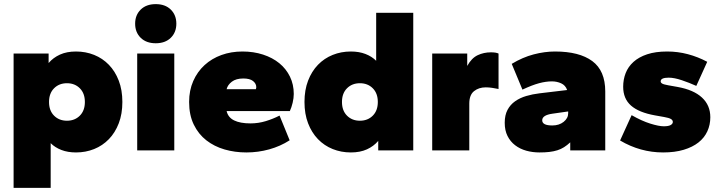

<svg xmlns="http://www.w3.org/2000/svg" viewBox="-20 -730 3494 932"><path d="M349 10Q309 10 278 -2Q247 -14 226 -35V182H46V-470H216V-424Q238 -450 271 -465Q304 -480 349 -480Q396 -480 437 -463.5Q478 -447 508.5 -415.5Q539 -384 556.5 -338.5Q574 -293 574 -235Q574 -177 556.5 -131.5Q539 -86 508.5 -54.5Q478 -23 437 -6.5Q396 10 349 10ZM305 -144Q343 -144 367.5 -168.5Q392 -193 392 -235Q392 -277 367.5 -301.5Q343 -326 305 -326Q267 -326 242.5 -301.5Q218 -277 218 -235Q218 -193 242.5 -168.5Q267 -144 305 -144Z M646 0V-470H826V0ZM736 -520Q690 -520 663 -546.5Q636 -573 636 -615Q636 -657 663 -683.5Q690 -710 736 -710Q782 -710 809 -683.5Q836 -657 836 -615Q836 -573 809 -546.5Q782 -520 736 -520Z M1176 10Q1120 10 1070 -4.5Q1020 -19 981.5 -49Q943 -79 920.5 -125.5Q898 -172 898 -235Q898 -291 918 -336.5Q938 -382 973 -414Q1008 -446 1055 -463Q1102 -480 1157 -480Q1211 -480 1257 -465Q1303 -450 1336 -423Q1369 -396 1387.5 -358Q1406 -320 1406 -274Q1406 -254 1400.5 -231Q1395 -208 1387 -191H1080Q1087 -160 1116.5 -145.5Q1146 -131 1196 -131Q1234 -131 1270 -142Q1306 -153 1337 -169L1386 -49Q1341 -20 1287 -5Q1233 10 1176 10ZM1161 -349Q1126 -349 1105.5 -333.5Q1085 -318 1080 -297H1222Q1224 -303 1224 -307Q1224 -324 1208.5 -336.5Q1193 -349 1161 -349Z M1683 10Q1636 10 1595 -6.5Q1554 -23 1523.5 -54.5Q1493 -86 1475.5 -131.5Q1458 -177 1458 -235Q1458 -293 1475.5 -338.5Q1493 -384 1523.5 -415.5Q1554 -447 1595 -463.5Q1636 -480 1683 -480Q1723 -480 1754 -468Q1785 -456 1806 -435V-668H1986V0H1816V-46Q1794 -20 1761 -5Q1728 10 1683 10ZM1727 -144Q1765 -144 1789.5 -168.5Q1814 -193 1814 -235Q1814 -277 1789.5 -301.5Q1765 -326 1727 -326Q1689 -326 1664.5 -301.5Q1640 -277 1640 -235Q1640 -193 1664.5 -168.5Q1689 -144 1727 -144Z M2078 0V-470H2248V-410Q2269 -448 2298.5 -462Q2328 -476 2363 -476Q2388 -476 2400 -470V-298Q2385 -301 2369.5 -303.5Q2354 -306 2338 -306Q2304 -306 2281 -287.5Q2258 -269 2258 -227V0Z M2599 10Q2565 10 2534.5 1.5Q2504 -7 2480.5 -25Q2457 -43 2443.5 -70Q2430 -97 2430 -134Q2430 -171 2443.5 -196.5Q2457 -222 2480.5 -238.5Q2504 -255 2534.5 -264Q2565 -273 2599 -277L2733 -293Q2725 -316 2704 -325.5Q2683 -335 2659 -335Q2630 -335 2596.5 -326Q2563 -317 2516 -295L2464 -420Q2517 -452 2570.5 -466Q2624 -480 2674 -480Q2792 -480 2855 -433.5Q2918 -387 2918 -286V0H2748V-39Q2733 -25 2718 -15.5Q2703 -6 2685.5 -0.5Q2668 5 2647 7.5Q2626 10 2599 10ZM2661 -121Q2694 -121 2716 -138.5Q2738 -156 2738 -180V-189L2661 -178Q2612 -171 2612 -146Q2612 -121 2661 -121Z M3199 10Q3088 10 2990 -48L3046 -171Q3095 -143 3136.5 -130Q3178 -117 3202 -117Q3225 -117 3235.5 -123Q3246 -129 3246 -138Q3246 -147 3236.5 -152.5Q3227 -158 3204 -162L3159 -170Q3081 -184 3043 -217.5Q3005 -251 3005 -309Q3005 -344 3017 -375Q3029 -406 3055 -429.5Q3081 -453 3121.5 -466.5Q3162 -480 3219 -480Q3270 -480 3319 -467Q3368 -454 3413 -430L3360 -313Q3327 -328 3290 -340.5Q3253 -353 3226 -353Q3187 -353 3187 -335Q3187 -329 3194 -324.5Q3201 -320 3224 -316L3269 -308Q3347 -294 3387.5 -256.5Q3428 -219 3428 -161Q3428 -124 3413.5 -92.5Q3399 -61 3370.5 -38.5Q3342 -16 3299 -3Q3256 10 3199 10Z"/></svg>

Font: Celebes Black
Style: Regular
Weight: 900
Designer: Anugrah Pasau
Foundry: Lafontype
Version: Version 1.000; ttfautohint (v1.8.4)